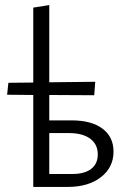

<svg xmlns="http://www.w3.org/2000/svg" viewBox="-20 -736 500 756"><path d="M263 -262Q340 -262 383.5 -229.5Q427 -197 427 -139Q427 -77 377.5 -38.5Q328 0 247 0H111V-362L8 -363L13 -410L111 -411V-706L174 -716V-412L355 -414L351 -361L174 -362V-262ZM266 -51Q313 -51 339 -71Q365 -91 365 -128Q365 -168 335 -190Q305 -212 252 -212H174V-51Z"/></svg>

Font: EauTest
Style: Italic
Weight: 400
Italic angle: -12°
Designer: Christian Thalmann (Catharsis Fonts)
Version: Version 0.001;PS 000.001;hotconv 1.0.88;makeotf.lib2.5.64775